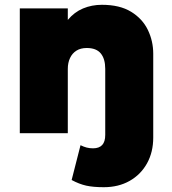

<svg xmlns="http://www.w3.org/2000/svg" viewBox="-20 -555 716 800"><path d="M412.5 225Q368.5 225 339.2 218.5Q310 212 278.5 195L315.5 50Q328.5 56.5 341 59.8Q353.5 63 367.5 63Q393 63 405.8 49.2Q418.5 35.5 418.5 7V-268Q418.5 -309.5 400 -332.2Q381.5 -355 341.5 -355Q316 -355 298.5 -344Q281 -333 271.8 -313.2Q262.5 -293.5 262.5 -268V0H62.5V-520H262.5V-472Q289.5 -504.5 326 -519.8Q362.5 -535 404.5 -535Q479 -535 526.2 -506Q573.5 -477 596 -430.5Q618.5 -384 618.5 -331V18Q618.5 79 592.5 125.8Q566.5 172.5 520 198.8Q473.5 225 412.5 225Z"/></svg>

Font: Geologica Roman Black
Style: Regular
Weight: 900
Designer: Sindre Bremnes, Frode Helland
Foundry: Monokrom Skriftforlag AS
Version: Version 1.010;gftools[0.9.28]